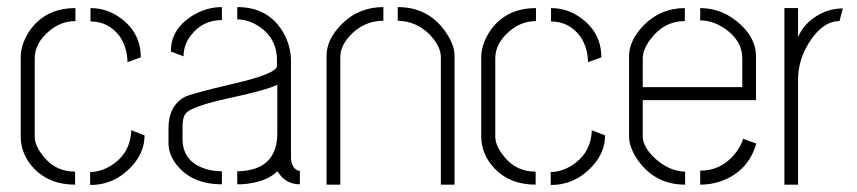

<svg xmlns="http://www.w3.org/2000/svg" viewBox="-20 -527 2445 548"><path d="M39.1 -137.7Q39.1 -85.9 78.1 -44.9Q122.1 0 194.3 0V-37.1Q133.8 -37.1 97.7 -88.9Q79.1 -114.3 79.1 -137.7V-360.4Q79.1 -402.3 118.2 -436.5Q152.3 -466.8 195.3 -466.8V-503.9Q106.4 -503.9 61.5 -434.6Q39.1 -398.4 39.1 -363.3ZM238.3 -465.8Q289.1 -465.8 321.3 -423.8Q338.9 -398.4 342.8 -365.2Q343.8 -359.4 343.8 -349.6L381.8 -363.3Q381.8 -432.6 325.2 -474.6Q286.1 -503.9 238.3 -503.9ZM237.3 1Q306.6 1 355.5 -51.8Q392.6 -91.8 392.6 -140.6L354.5 -155.3Q354.5 -146.5 353.5 -141.6Q346.7 -85 295.9 -53.7Q266.6 -36.1 237.3 -36.1Z M460.9 -118.2V-163.1Q461.9 -226.6 508.8 -251Q526.4 -259.8 646.5 -288.1Q769.5 -316.4 770.5 -338.9V-354.5Q770.5 -421.9 711.9 -456.1Q684.6 -471.7 657.2 -471.7V-506.8Q748 -506.8 790 -431.6Q810.5 -394.5 810.5 -352.5V-72.3Q814.5 -42 835.9 -39.1V-1Q796.9 -1 775.4 -33.2Q773.4 -36.1 771.5 -38.1Q739.3 -5.9 669.9 -1Q663.1 -1 657.2 -1V-38.1Q770.5 -40 771.5 -145.5V-285.2Q744.1 -270.5 626 -245.1Q530.3 -223.6 511.7 -205.1Q501 -193.4 501 -167V-128.9Q502 -63.5 570.3 -43.9Q590.8 -38.1 613.3 -38.1V-1Q527.3 -1 483.4 -57.6Q460.9 -86.9 460.9 -118.2ZM467.8 -379.9Q466.8 -441.4 526.4 -480.5Q567.4 -506.8 613.3 -506.8V-469.7Q558.6 -469.7 525.4 -426.8Q503.9 -399.4 503.9 -366.2Z M912.1 0V-368.2Q912.1 -414.1 954.1 -457Q1002.9 -506.8 1074.2 -506.8V-467.8Q1017.6 -467.8 977.5 -423.8Q951.2 -394.5 951.2 -363.3V0ZM1115.2 -467.8V-506.8Q1203.1 -506.8 1252 -435.5Q1277.3 -399.4 1277.3 -368.2V0H1238.3V-363.3Q1238.3 -395.5 1205.1 -429.7Q1167 -466.8 1115.2 -467.8Z M1353.5 -137.7Q1353.5 -85.9 1392.6 -44.9Q1436.5 0 1508.8 0V-37.1Q1448.2 -37.1 1412.1 -88.9Q1393.6 -114.3 1393.6 -137.7V-360.4Q1393.6 -402.3 1432.6 -436.5Q1466.8 -466.8 1509.8 -466.8V-503.9Q1420.9 -503.9 1376 -434.6Q1353.5 -398.4 1353.5 -363.3ZM1552.7 -465.8Q1603.5 -465.8 1635.7 -423.8Q1653.3 -398.4 1657.2 -365.2Q1658.2 -359.4 1658.2 -349.6L1696.3 -363.3Q1696.3 -432.6 1639.6 -474.6Q1600.6 -503.9 1552.7 -503.9ZM1551.8 1Q1621.1 1 1669.9 -51.8Q1707 -91.8 1707 -140.6L1668.9 -155.3Q1668.9 -146.5 1668 -141.6Q1661.1 -85 1610.4 -53.7Q1581.1 -36.1 1551.8 -36.1Z M1775.4 -137.7V-368.2Q1776.4 -412.1 1816.4 -454.1Q1865.2 -503.9 1934.6 -503.9V-466.8Q1875 -466.8 1835.9 -414.1Q1814.5 -384.8 1814.5 -360.4V-278.3H2098.6V-360.4Q2098.6 -411.1 2048.8 -445.3Q2014.6 -468.8 1978.5 -468.8V-503.9Q2043.9 -503.9 2094.7 -456.1Q2136.7 -416 2137.7 -369.1V-241.2H1814.5V-137.7Q1814.5 -106.4 1852.5 -72.3Q1891.6 -38.1 1935.5 -37.1V0Q1850.6 0 1800.8 -69.3Q1775.4 -106.4 1775.4 -137.7ZM1978.5 0V-40Q2043.9 -40 2084 -96.7Q2096.7 -114.3 2100.6 -130.9L2138.7 -117.2Q2117.2 -43.9 2049.8 -14.6Q2016.6 0 1978.5 0Z M2218.8 0V-503.9H2257.8V-420.9Q2274.4 -461.9 2319.3 -486.3Q2350.6 -502.9 2384.8 -502.9H2385.7L2376 -466.8Q2329.1 -466.8 2291 -408.2Q2257.8 -356.4 2257.8 -300.8V0Z"/></svg>

Font: Post No Bills Jaffna Light
Style: Regular
Weight: 300
Designer: Kosala Senevirathne, Siva Puranthara, Lasantha Premarathna, Tharique Azeez
Foundry: Mooniak
Version: Version 1.220 ; ttfautohint (v1.6)